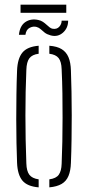

<svg xmlns="http://www.w3.org/2000/svg" viewBox="-20 -802 379 827"><path d="M53.5 -101Q52 -138 51 -186.2Q50 -234.5 50 -288.2Q50 -342 50.8 -395.8Q51.5 -449.5 53.5 -498Q55.5 -550 76.5 -575.5Q97.5 -601 146.5 -605V-570.5Q118.5 -567 106.5 -551Q94.5 -535 93.5 -501Q91.5 -456 90.5 -406.2Q89.5 -356.5 89.5 -304.8Q89.5 -253 90.5 -200.8Q91.5 -148.5 93.5 -98Q94.5 -65 106.5 -49.2Q118.5 -33.5 146.5 -29.5V5Q97.5 1 76.5 -24.2Q55.5 -49.5 53.5 -101ZM192.5 5V-29.5Q222 -33.5 233.2 -49.5Q244.5 -65.5 245.5 -96Q247.5 -142 248.5 -192Q249.5 -242 249.5 -294.5Q249.5 -347 248.8 -399.8Q248 -452.5 245.5 -504Q244.5 -536.5 232.5 -551.8Q220.5 -567 192.5 -570.5V-605Q226 -602.5 245.8 -590.2Q265.5 -578 275 -555.5Q284.5 -533 285.5 -498Q287 -455.5 288 -406.5Q289 -357.5 289 -305.8Q289 -254 288.2 -202Q287.5 -150 285.5 -101Q284.5 -67 275 -44.2Q265.5 -21.5 245.5 -9.8Q225.5 2 192.5 5ZM245.5 -713H273.5Q273.5 -681 251 -661.2Q228.5 -641.5 198.5 -649.5Q182 -654 172.5 -661.5Q163 -669 155.5 -676Q148 -683 137.5 -686Q123 -690 107.8 -682.2Q92.5 -674.5 89.5 -652H61.5Q65.5 -691 89.2 -707Q113 -723 145 -716Q156.5 -713.5 165 -707.8Q173.5 -702 180.5 -695.5Q187.5 -689 194 -684Q200.5 -679 207.5 -678Q225 -675.5 235.2 -686.8Q245.5 -698 245.5 -713ZM68.5 -782H265.5V-747H68.5Z"/></svg>

Font: Big Shoulders Stencil Text Thin
Style: Regular
Weight: 100
Designer: Patric King
Foundry: XO Type Co
Version: Version 2.001